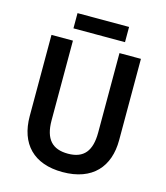

<svg xmlns="http://www.w3.org/2000/svg" viewBox="-127 -966 927 1072"><g transform="rotate(15 336.5 -429.5)"><path d="M485 -869H187V-781H485ZM595 -244V-714H471V-255C471 -149 430 -97 338 -97C248 -97 202 -144 202 -254V-714H78V-245C78 -85 168 10 335 10C509 10 595 -91 595 -244Z"/></g></svg>

Font: Noto Sans Armenian SemiCondensed SemiBold
Style: Regular
Weight: 600
Width: 4
Designer: Monotype Design Team
Foundry: Monotype Imaging Inc.
Version: Version 2.008